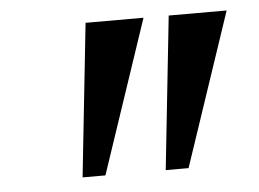

<svg xmlns="http://www.w3.org/2000/svg" viewBox="-36 -874 600 444"><g transform="rotate(-5 264.0 -652.0)"><path d="M311.5 -829.5 192 -474H139L177 -829.5ZM504.5 -829.5 385 -474H332L370 -829.5Z"/></g></svg>

Font: Merriweather 72pt Black
Style: Italic
Weight: 900
Italic angle: -7.8°
Version: Version 2.101